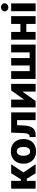

<svg xmlns="http://www.w3.org/2000/svg" viewBox="1712 -2528 825 4290"><g transform="rotate(-90 2125.0 -382.5)"><path d="M55.2 0V-545.9H229V-329.6H264.2L399.9 -545.9H600.6L417 -272L602.1 0H398.9L276.4 -196.8H229V0Z M889.2 10.3Q803.2 10.3 741.5 -25.1Q679.7 -60.5 646.5 -123.8Q613.3 -187 613.3 -271Q613.3 -355 646.5 -418.5Q679.7 -481.9 741.5 -517.3Q803.2 -552.7 889.2 -552.7Q974.6 -552.7 1036.4 -517.3Q1098.1 -481.9 1131.1 -418.5Q1164.1 -355 1164.1 -271Q1164.1 -187 1131.1 -123.8Q1098.1 -60.5 1036.4 -25.1Q974.6 10.3 889.2 10.3ZM889.2 -122.1Q936.5 -122.1 961.9 -163.1Q987.3 -204.1 987.3 -272Q987.3 -339.8 961.9 -380.1Q936.5 -420.4 889.2 -420.4Q841.3 -420.4 815.9 -380.1Q790.5 -339.8 790.5 -272Q790.5 -204.1 815.9 -163.1Q841.3 -122.1 889.2 -122.1Z M1208 0V-133.8H1224.6Q1259.8 -133.8 1277.3 -168.9Q1294.9 -204.1 1298.3 -290.5L1307.1 -545.9H1759.8V0H1586.4V-413.1H1473.6L1466.8 -268.6Q1462.4 -167 1436 -108.4Q1409.7 -49.8 1366 -24.9Q1322.3 0 1265.1 0Z M2397 0H2223.1V-287.6H2219.7L2013.7 0H1870.6V-545.9H2044.4V-260.7H2047.4L2250.5 -545.9H2397Z M2507.3 -545.9H2681.2V-132.8H2808.1V-545.9H2972.7V-132.8H3099.6V-545.9H3273.4V0H2507.3Z M3557.6 -545.9V-339.8H3736.3V-545.9H3910.2V0H3736.3V-207H3557.6V0H3383.8V-545.9Z M4020.5 0V-545.9H4194.3V0ZM4106.9 -608.4Q4070.3 -608.4 4043.9 -632.8Q4017.6 -657.2 4017.6 -691.9Q4017.6 -726.6 4043.9 -750.7Q4070.3 -774.9 4106.9 -774.9Q4143.6 -774.9 4169.9 -750.7Q4196.3 -726.6 4196.3 -691.9Q4196.3 -657.2 4169.9 -632.8Q4143.6 -608.4 4106.9 -608.4Z"/></g></svg>

Font: Inter Extra Bold
Style: Regular
Weight: 800
Designer: Rasmus Andersson
Foundry: rsms
Version: Version 4.000;git-3c8e0fc